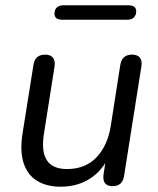

<svg xmlns="http://www.w3.org/2000/svg" viewBox="-20 -701 601 730"><path d="M210.5 8.9Q158.5 8.9 122.1 -12.8Q85.6 -34.5 70.4 -79.2Q55.1 -123.9 65.6 -192.8L107.3 -454.9Q110.7 -474.8 121.8 -484.1Q133 -493.3 151.9 -493.3Q171.8 -493.3 181.3 -481.6Q190.7 -470 187.3 -447.6L147.1 -192.7Q136.4 -125 158.2 -91.6Q180 -58.3 234.6 -58.3Q304.9 -58.3 347.3 -103.2Q389.7 -148.2 401.3 -223.3L437.5 -454.9Q440.9 -474.8 452.1 -484.1Q463.2 -493.3 482.2 -493.3Q502.5 -493.3 511.7 -481.9Q521 -470.5 517.6 -448.7L451.7 -31.9Q445.8 6.9 407.5 6.9Q388.6 6.9 379.6 -4Q370.7 -15 373.6 -36.9L386.8 -124.2L395.9 -111.5Q371.5 -53.9 323.1 -22.5Q274.8 8.9 210.5 8.9ZM217 -626Q187.1 -626 187.1 -649.1Q187.1 -664.3 196.1 -672.6Q205.2 -680.9 220.4 -680.9H467.9Q497.9 -680.9 497.9 -657.9Q497.9 -643.7 489 -634.8Q480.2 -626 464.5 -626Z"/></svg>

Font: Nunito ExtraLight
Style: Italic
Weight: 200
Italic angle: -9°
Designer: Vernon Adams
Foundry: Vernon Adams
Version: Version 3.602